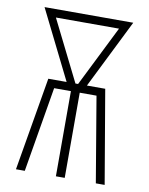

<svg xmlns="http://www.w3.org/2000/svg" viewBox="-83 -796 666 857"><g transform="rotate(10 250.0 -367.5)"><path d="M49 0 121 -423H204L49 -735H451L296 -423H379L451 0H411L346 -386H270V0H230V-386H154L89 0ZM244 -423H256L393 -698H107Z"/></g></svg>

Font: Iosevka Curly Extralight
Style: Regular
Weight: 200
Monospace: yes
Designer: Belleve Invis
Foundry: Belleve Invis
Version: Version 22.1.2; ttfautohint (v1.8.4)